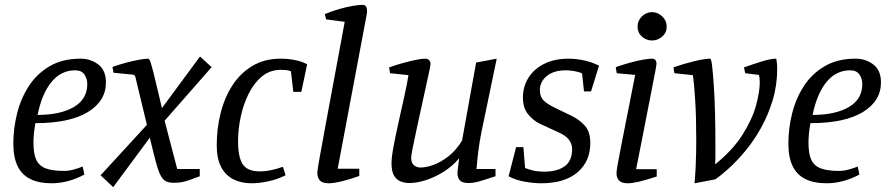

<svg xmlns="http://www.w3.org/2000/svg" viewBox="-20 -747 3654 792"><path d="M194 9Q140 9 105 -8.5Q70 -26 52.5 -62Q35 -98 35 -155Q35 -217 50.5 -279Q66 -341 99 -392Q132 -443 185 -474Q238 -505 312 -505Q354 -505 385.5 -481Q417 -457 417 -407Q417 -330 342 -284.5Q267 -239 126 -239Q122 -217 120 -196.5Q118 -176 118 -159Q118 -113 129.5 -88Q141 -63 168.5 -52.5Q196 -42 244 -42Q263 -42 283.5 -47.5Q304 -53 321 -60L328 -27Q295 -9 260.5 0Q226 9 194 9ZM135 -273Q229 -273 284.5 -305.5Q340 -338 340 -400Q340 -423 328 -440Q316 -457 290 -457Q232 -457 192.5 -409Q153 -361 135 -273Z M447 25 395 -24 586 -232 540 -423Q539 -430 536.5 -434Q534 -438 529 -439L448 -447L444 -471Q472 -481 500.5 -488.5Q529 -496 553.5 -500.5Q578 -505 591 -505Q596 -505 601 -490Q606 -475 613.5 -445.5Q621 -416 631 -373L648 -301L805 -514L853 -470L659 -249L711 -50H804V-20Q778 -10 760.5 -4Q743 2 729 4.5Q715 7 698 7Q679 7 666 1.5Q653 -4 643 -22.5Q633 -41 623 -78.5Q613 -116 598 -179Z M1017 9Q975 9 942.5 -7.5Q910 -24 892 -58.5Q874 -93 874 -148Q874 -216 890 -280Q906 -344 938.5 -394.5Q971 -445 1021 -475Q1071 -505 1138 -505Q1167 -505 1195.5 -499.5Q1224 -494 1247 -482L1223 -368H1190L1180 -453Q1170 -457 1159 -458Q1148 -459 1139 -459Q1094 -459 1061 -432Q1028 -405 1006 -361Q984 -317 973 -265.5Q962 -214 962 -165Q962 -98 981.5 -69Q1001 -40 1053 -40Q1074 -40 1098 -45Q1122 -50 1147 -59L1158 -24Q1124 -7 1086.5 1Q1049 9 1017 9Z M1337 9Q1310 9 1299.5 -2.5Q1289 -14 1289 -35Q1289 -39 1291 -53Q1293 -67 1297.5 -91.5Q1302 -116 1308.5 -152Q1315 -188 1324 -236.5Q1333 -285 1344.5 -347.5Q1356 -410 1370.5 -487Q1385 -564 1402 -657L1325 -667L1320 -689Q1349 -701 1378.5 -709.5Q1408 -718 1434 -722.5Q1460 -727 1475 -727Q1486 -727 1490 -720Q1494 -713 1494 -705Q1494 -701 1494 -697Q1494 -693 1493 -689L1373 -51H1462V-21Q1419 -6 1387.5 1.5Q1356 9 1337 9Z M1668 8Q1651 8 1634 2Q1617 -4 1606 -21.5Q1595 -39 1595 -74Q1595 -98 1603.5 -143.5Q1612 -189 1624 -242.5Q1636 -296 1647.5 -348Q1659 -400 1665 -437L1589 -445L1585 -469Q1613 -479 1642 -487Q1671 -495 1695.5 -500Q1720 -505 1734 -505Q1744 -505 1750 -499Q1756 -493 1756 -483Q1756 -478 1750 -450Q1744 -422 1735 -381Q1726 -340 1716 -294.5Q1706 -249 1697 -207Q1688 -165 1682 -135Q1676 -105 1676 -96Q1676 -76 1687 -66Q1698 -56 1715 -56Q1737 -56 1767 -66.5Q1797 -77 1829 -101.5Q1861 -126 1886 -167L1944 -489L2029 -505L1966 -202Q1958 -162 1953.5 -127Q1949 -92 1947.5 -71Q1946 -50 1945 -50H2024V-20Q1982 -6 1957.5 1Q1933 8 1913 8Q1887 8 1877 -3Q1867 -14 1867 -33Q1867 -36 1868 -46Q1869 -56 1871 -69.5Q1873 -83 1874 -94Q1846 -61 1810 -38.5Q1774 -16 1737 -4Q1700 8 1668 8Z M2213 9Q2182 9 2144.5 2.5Q2107 -4 2078 -20L2109 -140H2139L2146 -54Q2161 -48 2179.5 -43.5Q2198 -39 2226 -39Q2278 -39 2309 -61Q2340 -83 2340 -132Q2340 -153 2327 -170.5Q2314 -188 2282 -202L2206 -237Q2181 -249 2159 -275Q2137 -301 2137 -344Q2137 -390 2160 -426.5Q2183 -463 2225.5 -484Q2268 -505 2326 -505Q2355 -505 2388.5 -498Q2422 -491 2451 -476L2418 -370H2389L2381 -444Q2370 -450 2350 -453.5Q2330 -457 2315 -457Q2264 -457 2235.5 -433.5Q2207 -410 2207 -375Q2207 -348 2222 -333Q2237 -318 2266 -304L2338 -269Q2371 -253 2393 -228Q2415 -203 2415 -157Q2415 -81 2362 -36Q2309 9 2213 9Z M2569 9Q2544 9 2533.5 -2.5Q2523 -14 2523 -33Q2523 -40 2528 -69.5Q2533 -99 2542 -143.5Q2551 -188 2561 -240Q2571 -292 2581.5 -343.5Q2592 -395 2600 -438L2524 -445L2520 -470Q2548 -480 2577 -488Q2606 -496 2630.5 -500.5Q2655 -505 2669 -505Q2679 -505 2683.5 -499.5Q2688 -494 2688 -483Q2688 -479 2682 -447.5Q2676 -416 2666.5 -367.5Q2657 -319 2646 -262.5Q2635 -206 2624 -150Q2613 -94 2604 -49H2689V-19Q2647 -5 2617.5 2Q2588 9 2569 9ZM2670 -580Q2646 -580 2628 -596Q2610 -612 2610 -637Q2610 -662 2628 -679.5Q2646 -697 2670 -697Q2693 -697 2711.5 -679.5Q2730 -662 2730 -637Q2730 -612 2711.5 -596Q2693 -580 2670 -580Z M2845 9Q2848 -25 2849.5 -56.5Q2851 -88 2851.5 -116.5Q2852 -145 2852 -171Q2852 -266 2847.5 -336.5Q2843 -407 2838 -437L2762 -445L2758 -469Q2800 -484 2843.5 -494.5Q2887 -505 2909 -505Q2914 -505 2917.5 -475Q2921 -445 2924.5 -394Q2928 -343 2929.5 -280.5Q2931 -218 2931 -153Q2931 -139 2931 -124.5Q2931 -110 2931 -96.5Q2931 -83 2930 -69Q3003 -128 3043 -191.5Q3083 -255 3098.5 -311.5Q3114 -368 3114 -407Q3114 -418 3113 -426Q3112 -434 3110 -438L3054 -445L3049 -469Q3091 -484 3125.5 -494.5Q3160 -505 3182 -505Q3184 -495 3185 -485Q3186 -475 3186 -465Q3186 -396 3167.5 -334.5Q3149 -273 3119.5 -220Q3090 -167 3055 -125Q3020 -83 2987 -53Q2954 -23 2930 -7Z M3391 9Q3337 9 3302 -8.5Q3267 -26 3249.5 -62Q3232 -98 3232 -155Q3232 -217 3247.5 -279Q3263 -341 3296 -392Q3329 -443 3382 -474Q3435 -505 3509 -505Q3551 -505 3582.5 -481Q3614 -457 3614 -407Q3614 -330 3539 -284.5Q3464 -239 3323 -239Q3319 -217 3317 -196.5Q3315 -176 3315 -159Q3315 -113 3326.5 -88Q3338 -63 3365.5 -52.5Q3393 -42 3441 -42Q3460 -42 3480.5 -47.5Q3501 -53 3518 -60L3525 -27Q3492 -9 3457.5 0Q3423 9 3391 9ZM3332 -273Q3426 -273 3481.5 -305.5Q3537 -338 3537 -400Q3537 -423 3525 -440Q3513 -457 3487 -457Q3429 -457 3389.5 -409Q3350 -361 3332 -273Z"/></svg>

Font: Manuale
Style: Italic
Weight: 400
Italic angle: -11°
Designer: Eduardo Tunni / Pablo Cosgaya
Foundry: Eduardo Tunni / Pablo Cosgaya
Version: Version 1.002